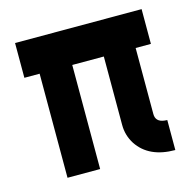

<svg xmlns="http://www.w3.org/2000/svg" viewBox="-82 -590 684 677"><g transform="rotate(-15 260.5 -251.5)"><path d="M29.3 -379.9V-506.8H491.2V-379.9H435.5V-138.7Q435.5 -110.4 466.8 -106.4Q472.7 -105.5 477.5 -105.5V3.9Q381.8 3.9 339.8 -59.6Q319.3 -91.8 319.3 -129.9V-379.9H204.1V0H85V-379.9Z"/></g></svg>

Font: Post No Bills Jaffna ExtraBold
Style: Regular
Weight: 800
Designer: Kosala Senevirathne, Siva Puranthara, Lasantha Premarathna, Tharique Azeez
Foundry: Mooniak
Version: Version 1.220 ; ttfautohint (v1.6)